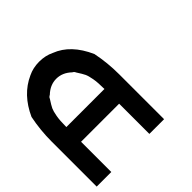

<svg xmlns="http://www.w3.org/2000/svg" viewBox="-170 -842 1007 1007"><g transform="rotate(-45 333.5 -338.5)"><path d="M390.8 0V-224.2H108.3V0H0V-333.3Q0 -418.3 16.7 -500Q68.3 -614.2 166.7 -658.3Q204.2 -676.7 250 -676.7Q295.8 -676.7 333.3 -658.3Q429.2 -621.7 483.3 -500Q500 -418.3 500 -333.3V0ZM108.3 -333.3H390.8Q390.8 -381.7 385.4 -411.2Q380 -440.8 373.3 -455Q366.7 -469.2 346.7 -500Q343.3 -509.2 333.3 -514.2Q295.8 -550 250 -550Q204.2 -550 166.7 -514.2Q155 -508.3 152.5 -500Q132.5 -469.2 125.8 -455Q119.2 -440.8 113.8 -411.2Q108.3 -381.7 108.3 -333.3Z"/></g></svg>

Font: 0xA000-Mono
Style: Mono-Bold
Weight: 700
Version: Version 0.1